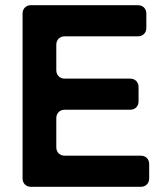

<svg xmlns="http://www.w3.org/2000/svg" viewBox="-20 -720 628 740"><path d="M67 -33V-667Q67 -682 76 -691Q85 -700 100 -700H511Q526 -700 535 -691Q544 -682 544 -667V-613Q544 -598 535 -589Q526 -580 511 -580H230Q215 -580 206 -571Q197 -562 197 -547V-450Q197 -435 206 -426Q215 -417 230 -417H481Q496 -417 505 -408Q514 -399 514 -384V-330Q514 -315 505 -306Q496 -297 481 -297H230Q215 -297 206 -288Q197 -279 197 -264V-153Q197 -138 206 -129Q215 -120 230 -120H522Q537 -120 546 -111Q555 -102 555 -87V-33Q555 -18 546 -9Q537 0 522 0H100Q85 0 76 -9Q67 -18 67 -33Z"/></svg>

Font: Tsunagi Gothic Black
Style: Regular
Weight: 900
Designer: Yoshimichi Ohira
Foundry: Positype
Version: Version 1.001